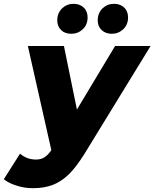

<svg xmlns="http://www.w3.org/2000/svg" viewBox="-103 -783 809 1006"><path d="M500 -542H686L339 24C310 70 283 106 257 131C230 157 202 175 173 186C144 197 109 203 70 203C41 203 13 199 -15 190C-44 181 -66 170 -83 156L2 22C26 43 54 53 86 53C103 53 118 49 130 41C142 34 154 21 166 4L43 -542H232L300 -209ZM271 -606C249 -606 231 -612 218 -625C204 -638 197 -655 197 -676C197 -701 205 -722 222 -739C239 -755 259 -763 282 -763C303 -763 321 -757 335 -744C349 -731 356 -713 356 -692C356 -667 348 -646 331 -630C314 -614 294 -606 271 -606ZM483 -606C462 -606 444 -612 430 -625C416 -638 409 -655 409 -676C409 -701 417 -722 434 -739C451 -755 471 -763 494 -763C515 -763 533 -757 547 -744C561 -731 568 -713 568 -692C568 -667 560 -646 543 -630C526 -614 506 -606 483 -606Z"/></svg>

Font: My Font
Style: Italic
Weight: 500
Designer: Julieta Ulanovsky
Foundry: Julieta Ulanovsky
Version: ""